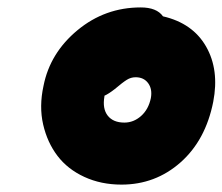

<svg xmlns="http://www.w3.org/2000/svg" viewBox="-20 -772 599 517"><path d="M307.1 -274.9Q252 -274.9 207 -295.7Q162.1 -316.4 134.8 -352.3Q107.4 -388.2 96.2 -436.8Q85 -485.4 97.2 -541Q114.7 -629.4 188.7 -690.7Q262.7 -752 358.9 -752Q401.9 -752 418.9 -728Q499 -709.5 534.9 -646.7Q570.8 -584 554.2 -498Q533.7 -394.5 466.1 -334.7Q398.4 -274.9 307.1 -274.9ZM261.2 -512.2Q255.4 -479.5 270 -460.7Q284.7 -441.9 314.9 -441.9Q339.8 -441.9 359.9 -459.7Q379.9 -477.5 386.2 -507.8Q390.6 -532.2 378.9 -548.1Q367.2 -564 345.2 -564Q332.5 -564 321.5 -557.1Q310.5 -550.3 289.1 -532.2Q272.9 -519.5 261.2 -514.2Z"/></svg>

Font: Shantell Sans Irregular Bouncy
Style: Italic
Weight: 800
Italic angle: -11.31°
Designer: Stephen Nixon, Anya Danilova, Shantell Martin
Foundry: Arrow Type
Version: Version 1.006;[9816181b4]